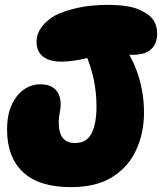

<svg xmlns="http://www.w3.org/2000/svg" viewBox="-20 -757 674 788"><path d="M357 -524Q322 -514 290.5 -509Q259 -504 232 -504Q184 -504 157 -524.5Q130 -545 130 -586Q130 -617 149.5 -644.5Q169 -672 207 -694Q245 -713 299.5 -725Q354 -737 424 -737Q472 -737 509 -730Q546 -723 570 -708Q599 -693 612 -670.5Q625 -648 625 -619Q625 -579 601 -555.5Q577 -532 522 -532Q511 -532 499 -533Q487 -534 474 -536ZM480 -578Q523 -523 547 -449Q571 -375 571 -295Q571 -212 539.5 -142.5Q508 -73 442 -31Q376 11 272 11Q140 11 74.5 -50.5Q9 -112 9 -225Q9 -285 28 -326.5Q47 -368 78 -389.5Q109 -411 145 -411Q187 -411 208 -389Q229 -367 229 -329Q229 -313 225 -293Q221 -273 221 -256Q221 -211 238 -190.5Q255 -170 287 -170Q336 -170 356 -210Q376 -250 376 -320Q376 -376 365 -429.5Q354 -483 330 -539Z"/></svg>

Font: DynaPuff SemiBold
Style: Regular
Weight: 600
Designer: Toshi Omagari, Jennifer Daniel
Foundry: Google Fonts
Version: Version 2.000